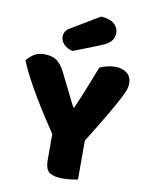

<svg xmlns="http://www.w3.org/2000/svg" viewBox="-93 -918 760 989"><g transform="rotate(10 287.0 -423.0)"><path d="M383 -4Q372 -1 349 2Q326 5 304 5Q258 5 235 -10.5Q212 -26 212 -76V-211Q187 -248 158 -293Q129 -338 101 -385Q73 -432 49 -477.5Q25 -523 10 -561Q23 -579 45.5 -594Q68 -609 101 -609Q140 -609 164.5 -593Q189 -577 211 -533L294 -366H300Q314 -397 324.5 -422.5Q335 -448 345 -473.5Q355 -499 366 -526.5Q377 -554 391 -590Q409 -599 431 -604Q453 -609 473 -609Q508 -609 532.5 -590.5Q557 -572 557 -535Q557 -523 552 -506Q547 -489 529 -454.5Q511 -420 476.5 -361Q442 -302 383 -207ZM355 -851Q404 -847 425 -827.5Q446 -808 446 -782Q446 -753 429.5 -736Q413 -719 378 -705L241 -651Q212 -657 194.5 -675Q177 -693 177 -715Q177 -729 184.5 -742Q192 -755 208 -763Z"/></g></svg>

Font: Baloo Paaji
Style: Regular
Weight: 400
Designer: Shuchita Grover and Ek Type
Foundry: Ek Type
Version: Version 1.443;PS 1.000;hotconv 16.6.51;makeotf.lib2.5.65220;